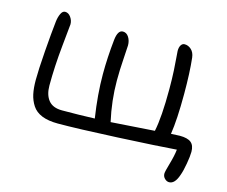

<svg xmlns="http://www.w3.org/2000/svg" viewBox="-92 -607 1054 891"><g transform="rotate(15 434.5 -161.5)"><path d="M787.1 158.2Q775.4 158.2 765.6 148.4Q755.9 138.7 755.9 125Q755.9 115.2 767.8 74.5Q779.8 33.7 783.2 2.9Q696.3 9.8 502.9 19.3Q309.6 28.8 217.8 28.8Q171.9 28.8 141.1 16.4Q110.4 3.9 94.7 -20.3Q79.1 -44.4 73 -72.8Q66.9 -101.1 66.9 -140.1Q66.9 -188 73.7 -279.3Q80.6 -370.6 86.9 -425.8Q89.4 -447.8 97.2 -464.4Q105 -481 117.2 -481Q133.3 -481 144.5 -465.3Q155.8 -449.7 155.8 -431.2Q155.8 -429.2 145.3 -325.9Q134.8 -222.7 134.8 -131.8Q134.8 -86.9 155.8 -61Q176.8 -35.2 221.2 -35.2Q301.8 -35.2 377.9 -38.1Q360.8 -149.9 360.8 -247.1Q360.8 -326.7 370.1 -414.1Q375.5 -461.9 399.9 -461.9Q417.5 -461.9 428.2 -445.1Q439 -428.2 439 -405.8Q439 -395.5 435.1 -340.6Q431.2 -285.6 431.2 -234.9Q431.2 -138.7 453.1 -41Q460 -41.5 662.1 -55.2Q676.8 -124.5 676.8 -259.8Q676.8 -308.6 674.6 -348.6Q672.4 -388.7 670.2 -411.4Q668 -434.1 668 -440.9Q668 -458.5 674.6 -468.8Q681.2 -479 691.9 -479Q709.5 -479 723.9 -465.8Q738.3 -452.6 741.2 -428.2Q749 -358.4 749 -255.9Q749 -133.3 737.8 -61Q775.9 -63 779.8 -63Q817.4 -63 834.2 -49.3Q851.1 -35.6 851.1 -4.9Q851.1 16.1 844.7 52.7Q838.4 89.4 830.1 111.8Q814.5 158.2 787.1 158.2Z"/></g></svg>

Font: Shantell Sans Bouncy
Style: Regular
Weight: 300
Designer: Stephen Nixon, Anya Danilova, Shantell Martin
Foundry: Arrow Type
Version: Version 1.006;[9816181b4]